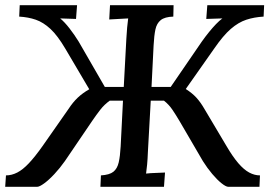

<svg xmlns="http://www.w3.org/2000/svg" viewBox="-36 -720 1038 740"><path d="M-16 0 -13 -44Q9 -44 30.5 -55Q52 -66 75.5 -91Q99 -116 128 -157L228 -300Q245 -326 263.5 -343.5Q282 -361 308 -376L216 -532Q186 -583 158.5 -608.5Q131 -634 102 -644Q73 -654 38 -656L40 -700H261L257 -647Q244 -648 227.5 -648Q211 -648 196 -649Q213 -635 232 -610.5Q251 -586 267 -560L368 -385H441L451 -571Q452 -593 454 -613.5Q456 -634 458 -649Q441 -648 421 -647Q401 -646 385 -645L388 -700H633L632 -656Q599 -655 583.5 -642.5Q568 -630 563 -606.5Q558 -583 556 -545L548 -385H622L742 -560Q757 -581 770.5 -597.5Q784 -614 796.5 -627Q809 -640 821 -649Q806 -648 789.5 -648Q773 -648 759 -647L763 -700H982L980 -656Q944 -654 913.5 -644Q883 -634 853.5 -608.5Q824 -583 789 -532L680 -377Q705 -361 721 -343.5Q737 -326 752 -300L837 -157Q861 -116 882.5 -91Q904 -66 924.5 -55Q945 -44 966 -44L964 0H844Q835 0 818 -13.5Q801 -27 782 -49.5Q763 -72 746 -99L655 -255Q642 -277 628.5 -297Q615 -317 596 -332H545L534 -134Q533 -107 531 -85.5Q529 -64 527 -51Q544 -53 564.5 -53.5Q585 -54 600 -55L596 0H351L353 -44Q386 -46 401 -58Q416 -70 421.5 -94Q427 -118 429 -155L438 -332H387Q366 -317 350.5 -297Q335 -277 320 -255L214 -99Q195 -72 173.5 -49Q152 -26 134 -13Q116 0 107 0Z"/></svg>

Font: Lora Medium
Style: Italic
Weight: 500
Italic angle: -3°
Designer: Olga Karpushina, Alexei Vanyashin (Cyrillic)
Foundry: Cyreal
Version: Version 3.004